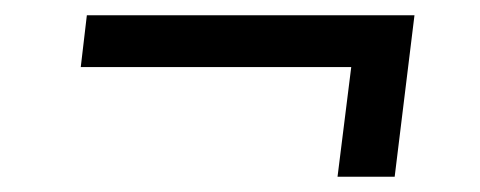

<svg xmlns="http://www.w3.org/2000/svg" viewBox="-20 -390 630 252"><path d="M86 -302 94 -370H524L498 -158H423L441 -302Z"/></svg>

Font: Aleo
Style: Italic
Weight: 400
Italic angle: -7°
Designer: Alessio Laiso
Foundry: Alessio Laiso
Version: Version 2.001;gftools[0.9.29]